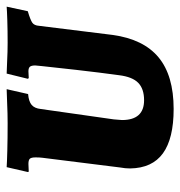

<svg xmlns="http://www.w3.org/2000/svg" viewBox="-2 -544 554 591"><g transform="rotate(-90 275.5 -248.0)"><path d="M202 -150Q202 -82 263 -82Q298 -82 316.5 -100Q335 -118 340 -159Q348 -217 356.5 -291.5Q365 -366 368 -396L370 -417Q370 -429 366 -433.5Q362 -438 352 -438L331 -437L329 -440L345 -505Q356 -505 384 -503.5Q412 -502 440 -502Q477 -502 508.5 -503Q540 -504 551 -505L537 -440Q510 -432 501.5 -426Q493 -420 492 -405L464 -179Q451 -84 395 -37.5Q339 9 236 9Q145 9 99.5 -24Q54 -57 53 -125Q53 -140 56 -156L86 -396Q87 -404 87 -416Q87 -429 83 -433.5Q79 -438 67 -438L43 -437L42 -440L57 -505Q70 -504 108 -503Q146 -502 192 -502Q222 -502 253.5 -503.5Q285 -505 297 -505L282 -439Q259 -437 248.5 -428Q238 -419 236 -400L204 -175Z"/></g></svg>

Font: Alegreya SC ExtraBold
Style: Italic
Weight: 800
Italic angle: -7°
Designer: Juan Pablo del Peral
Foundry: Huerta Tipografica
Version: Version 2.007; ttfautohint (v1.6)